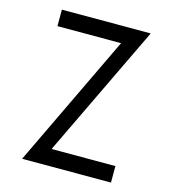

<svg xmlns="http://www.w3.org/2000/svg" viewBox="-111 -842 840 933"><g transform="rotate(15 309.0 -375.0)"><path d="M86 0 405 -667H85V-750H532L212 -83H533V0Z"/></g></svg>

Font: Hermit Light
Style: Regular
Weight: 300
Designer: Pablo Caro
Version: Version 2.000;PS 002.000;hotconv 1.0.88;makeotf.lib2.5.64775